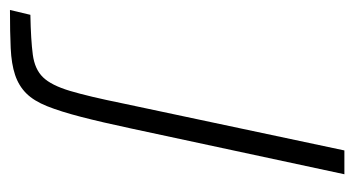

<svg xmlns="http://www.w3.org/2000/svg" viewBox="-210 -542 728 395"><g transform="rotate(90 154.5 -344.0)"><path d="M-23 0 -13 -42Q39 -43 69 -47Q99 -51 115.5 -68Q132 -85 143.5 -123.5Q155 -162 169 -231L266 -688H315L221 -250Q208 -189 197 -146.5Q186 -104 175 -76.5Q164 -49 148.5 -33.5Q133 -18 110.5 -10.5Q88 -3 55.5 -1.5Q23 0 -23 0Z"/></g></svg>

Font: Saira Thin ExtraLight
Style: Italic
Weight: 250
Italic angle: -12°
Version: Version 1.101